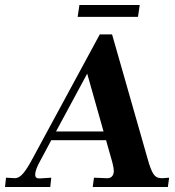

<svg xmlns="http://www.w3.org/2000/svg" viewBox="-67 -744 695 764"><path d="M-9 -35Q10 -35 26.5 -55.5Q43 -76 62 -112L330 -607H379L521 -110Q532 -70 543 -52.5Q554 -35 575 -35H580L606 -37L601 0H302L307 -37L354 -35Q384 -32 386 -63Q386 -74 380 -98L355 -186H137L93 -104Q73 -68 73 -49Q73 -33 91 -34L137 -37L133 0H-47L-43 -37ZM280 -451 156 -221H345ZM489 -724 482 -677H242L249 -724Z"/></svg>

Font: Unna
Style: Bold Italic
Weight: 700
Italic angle: -8.05°
Designer: Jorge de Buen Unna
Foundry: Omnibus-Type
Version: Version 2.008